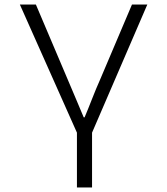

<svg xmlns="http://www.w3.org/2000/svg" viewBox="-20 -582 740 851"><path d="M321 6V249H388V6L633 -562H565L424 -230C399 -175 377 -113 355 -62H351C329 -113 304 -175 280 -230L139 -562H68Z"/></svg>

Font: Kawkab Mono Light
Style: Regular
Weight: 300
Monospace: yes
Designer: Abdullah Arif
Foundry: Abdullah Arif
Version: Version 1.000;PS 000.500;hotconv 1.0.88;makeotf.lib2.5.64775